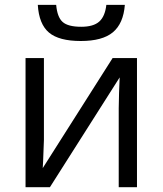

<svg xmlns="http://www.w3.org/2000/svg" viewBox="-20 -776 674 796"><path d="M314.9 -606Q224.6 -606 183.1 -640.9Q141.6 -675.8 136.7 -755.9H212.9Q217.3 -705.1 239.5 -685.1Q261.7 -665 316.9 -665Q367.2 -665 391.4 -686.5Q415.5 -708 420.9 -755.9H497.6Q491.7 -678.7 448.2 -642.3Q404.8 -606 314.9 -606ZM162.1 -535.2V-195.8L158.7 -106.9L157.2 -79.1L446.8 -535.2H547.9V0H472.2V-327.1L473.6 -391.6L476.1 -455.1L187 0H85.9V-535.2Z"/></svg>

Font: Zoram GWebM
Style: Regular
Weight: 400
Foundry: Ascender Corporation
Version: Version 1.000